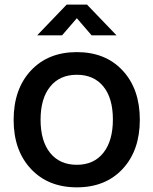

<svg xmlns="http://www.w3.org/2000/svg" viewBox="-20 -802 665 832"><path d="M141.1 -648.9 269 -782.2H356.9L484.9 -648.9H377L313 -723.1L249 -648.9ZM39.1 -282.2Q39.1 -416 113.8 -496.1Q188.5 -576.2 313 -576.2Q437.5 -576.2 511.7 -496.1Q585.9 -416 585.9 -283.2Q585.9 -150.4 511.7 -70.3Q437.5 9.8 313 9.8Q188.5 9.8 113.8 -70.3Q39.1 -150.4 39.1 -282.2ZM313 -87.9Q386.7 -87.9 428 -139.9Q469.2 -191.9 469.2 -284.2Q469.2 -376.5 428 -427.2Q386.7 -478 313 -478Q238.8 -478 197.3 -426.5Q155.8 -375 155.8 -283.2Q155.8 -190.9 197.3 -139.4Q238.8 -87.9 313 -87.9Z"/></svg>

Font: BDO Grotesk Medium
Style: Regular
Weight: 500
Designer: Deni Anggara
Foundry: Lokal Container
Version: Version 2.000